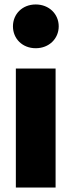

<svg xmlns="http://www.w3.org/2000/svg" viewBox="-20 -840 321 860"><path d="M140 -820C80 -820 38 -777 38 -722C38 -667 80 -624 140 -624C200 -624 243 -667 243 -722C243 -777 200 -820 140 -820ZM229 -533H51V0H229Z"/></svg>

Font: Fira Sans ExtraBold
Style: Regular
Weight: 800
Designer: bBox Type GmbH & Carrois Corporate GbR & Edenspiekermann AG
Foundry: bBox Type GmbH & Carrois Corporate GbR & Edenspiekermann AG
Version: Version 4.300;PS 004.300;hotconv 1.0.88;makeotf.lib2.5.64775